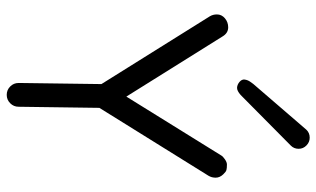

<svg xmlns="http://www.w3.org/2000/svg" viewBox="-211 -752 973 591"><g transform="rotate(90 275.5 -456.5)"><path d="M403.8 -923.3Q417.5 -923.3 427.7 -913.3Q438 -903.3 438 -889.2Q438 -875 428.2 -865.2L272.5 -710.9Q259.3 -699.2 250 -699.7Q240.7 -700.2 232.4 -707Q223.6 -714.4 224.9 -723.1Q226.1 -731.9 231 -739.3Q235.8 -746.6 238.3 -749.5L378.9 -912.6Q388.7 -923.3 403.8 -923.3ZM24.4 -637.7Q24.4 -652.3 36.4 -662.4Q48.3 -672.4 64 -672.4Q82 -672.4 92.3 -654.8L277.3 -358.9L458.5 -650.9Q461.4 -656.2 470.5 -662.4Q479.5 -668.5 486.3 -668.5Q497.6 -668.5 503.2 -667Q508.8 -665.5 516.6 -657.2Q526.9 -646.5 526.9 -633.8Q526.9 -621.6 521 -611.8L312 -275.9L308.6 -27.3Q308.6 -12.2 297.9 -1.5Q287.1 9.3 272 9.3Q256.8 9.3 246.1 -1.5Q235.4 -12.2 235.4 -27.3V-28.3L238.8 -282.2L30.3 -615.7Q24.4 -625.5 24.4 -637.7Z"/></g></svg>

Font: Manjari
Style: Regular
Weight: 400
Designer: Santhosh Thottingal <santhosh.thottingal@gmail.com>
Foundry: SMC
Version: Version 2.000